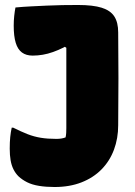

<svg xmlns="http://www.w3.org/2000/svg" viewBox="-20 -730 540 770"><path d="M206 -173Q217 -173 226 -174.5Q235 -176 243 -179Q245 -188 245.5 -197Q246 -206 246 -216Q246 -226 246 -237Q246 -278 246 -320.5Q246 -363 246 -407Q246 -451 246 -496Q246 -541 246 -588L267 -524L220 -556L274 -563Q254 -549 234 -539Q214 -529 193 -521.5Q172 -514 151.5 -510.5Q131 -507 111 -507Q85 -507 68 -519.5Q51 -532 43 -558.5Q35 -585 35 -627Q35 -647 37 -666Q39 -685 42 -700Q74 -703 105.5 -704.5Q137 -706 168 -707.5Q199 -709 230 -709.5Q261 -710 293 -710Q353 -710 388 -699Q423 -688 438.5 -664Q454 -640 454 -600Q454 -556 454.5 -510Q455 -464 455 -417Q455 -370 454.5 -322.5Q454 -275 454 -228Q454 -175 437 -129.5Q420 -84 387 -50.5Q354 -17 306.5 1.5Q259 20 199 20Q165 20 137 15.5Q109 11 89 1Q69 -9 54 -23Q42 -35 34 -51Q26 -67 22.5 -87.5Q19 -108 19 -134Q19 -160 21 -180Q23 -200 27 -218H33Q65 -202 90.5 -192Q116 -182 143.5 -177.5Q171 -173 206 -173Z"/></svg>

Font: Recursive Casual Black
Style: Regular
Weight: 900
Version: Version 1.047